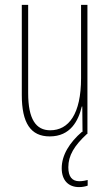

<svg xmlns="http://www.w3.org/2000/svg" viewBox="-20 -547 448 784"><path d="M259 136C259 88 283 48 335 0H337V-527H311V-228C311 -82 261 -15 185 -15C127 -15 95 -60 95 -167V-527H69V-159C69 -45 105 10 183 10C268 10 300 -54 314 -112H316L317 -8L315 -9C264 35 232 86 232 140C232 189 259 217 303 217C317 217 330 214 338 211V188C332 190 316 193 304 193C274 193 259 174 259 136Z"/></svg>

Font: Noto Sans Armenian ExtraCondensed Thin
Style: Regular
Weight: 100
Width: 2
Designer: Monotype Design Team
Foundry: Monotype Imaging Inc.
Version: Version 2.008